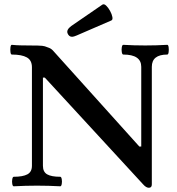

<svg xmlns="http://www.w3.org/2000/svg" viewBox="-20 -878 839 908"><path d="M684 10Q671 10 657 -6L192 -511H183V-94Q183 -65 203 -53.5Q223 -42 265 -42Q270 -42 272 -30.5Q274 -19 272 -8Q270 3 265 3Q209 0 155 0Q101 0 45 3Q40 3 38 -8Q36 -19 38 -30.5Q40 -42 45 -42Q88 -42 109.5 -53.5Q131 -65 131 -94V-560Q131 -593 107 -606.5Q83 -620 36 -620Q31 -620 29.5 -631.5Q28 -643 29.5 -654.5Q31 -666 36 -666Q56 -664 75.5 -663.5Q95 -663 114 -663Q134 -663 158.5 -662.5Q183 -662 192 -659Q201 -656 212.5 -651.5Q224 -647 234 -635L639 -185H648V-562Q648 -620 563 -620Q558 -620 556 -631.5Q554 -643 556 -654.5Q558 -666 563 -666Q614 -663 667 -663Q719 -663 771 -666Q776 -666 777.5 -654.5Q779 -643 777.5 -631.5Q776 -620 771 -620Q698 -620 698 -562V-6Q698 10 684 10ZM321 -704Q306 -704 299.5 -720.5Q293 -737 317 -755L464 -856Q472 -861 482 -851.5Q492 -842 500.5 -826.5Q509 -811 511.5 -797.5Q514 -784 506 -781L342 -710Q328 -704 321 -704Z"/></svg>

Font: Junicode SmExp
Style: Bold
Weight: 700
Width: 6
Designer: Peter S. Baker
Version: Version 2.205; ttfautohint (v1.8.4)